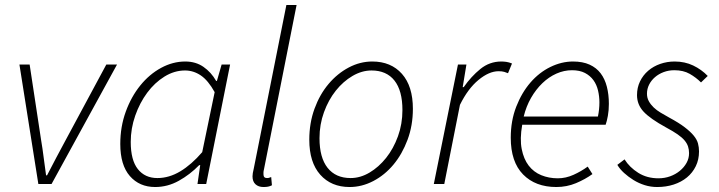

<svg xmlns="http://www.w3.org/2000/svg" viewBox="-20 -739 2889 771"><path d="M134 0 58 -480H99L145 -177Q151 -142 155.5 -105.5Q160 -69 165 -35H169Q187 -70 206 -106Q225 -142 244 -177L407 -480H450L187 0Z M603 12Q540 12 501.5 -32Q463 -76 463 -161Q463 -230 485 -290.5Q507 -351 543.5 -396Q580 -441 627 -466.5Q674 -492 724 -492Q766 -492 797 -470.5Q828 -449 848 -414H851L870 -480H904L808 0H773L784 -76H780Q743 -38 698 -13Q653 12 603 12ZM612 -24Q659 -24 704 -51Q749 -78 792 -128L842 -369Q816 -416 786.5 -436Q757 -456 723 -456Q680 -456 640.5 -431.5Q601 -407 571 -366.5Q541 -326 523 -274.5Q505 -223 505 -169Q505 -96 533.5 -60Q562 -24 612 -24Z M1038 12Q1018 12 1006 1Q994 -10 994 -31Q994 -42 999 -62L1130 -719H1171L1040 -59Q1038 -51 1038 -46.5Q1038 -42 1038 -39Q1038 -24 1052 -24Q1056 -24 1058.5 -24.5Q1061 -25 1069 -28L1072 5Q1064 9 1056.5 10.5Q1049 12 1038 12Z M1384 12Q1310 12 1266 -37.5Q1222 -87 1222 -178Q1222 -245 1243 -302.5Q1264 -360 1299.5 -402Q1335 -444 1380.5 -468Q1426 -492 1475 -492Q1550 -492 1594 -442.5Q1638 -393 1638 -302Q1638 -235 1616.5 -177.5Q1595 -120 1560 -78Q1525 -36 1479 -12Q1433 12 1384 12ZM1388 -24Q1427 -24 1464 -46Q1501 -68 1530.5 -105Q1560 -142 1578 -191.5Q1596 -241 1596 -297Q1596 -375 1564 -415.5Q1532 -456 1472 -456Q1433 -456 1395.5 -434Q1358 -412 1328.5 -375Q1299 -338 1281 -288.5Q1263 -239 1263 -184Q1263 -106 1295.5 -65Q1328 -24 1388 -24Z M1722 0 1819 -480H1853L1838 -389H1842Q1872 -432 1909 -462Q1946 -492 1993 -492Q2003 -492 2013.5 -490.5Q2024 -489 2036 -484L2020 -445Q2013 -448 2004.5 -450.5Q1996 -453 1982 -453Q1944 -453 1901.5 -418Q1859 -383 1827 -318L1764 0Z M2031 -186Q2031 -254 2053 -310.5Q2075 -367 2110 -407.5Q2145 -448 2190 -470Q2235 -492 2281 -492Q2320 -492 2347.5 -479.5Q2375 -467 2392 -444.5Q2409 -422 2417 -390.5Q2425 -359 2425 -322Q2425 -296 2421 -274Q2417 -252 2412 -238H2077Q2067 -181 2075 -140.5Q2083 -100 2103 -74Q2123 -48 2153.5 -35.5Q2184 -23 2220 -23Q2252 -23 2283 -37Q2314 -51 2340 -70L2359 -40Q2330 -19 2293 -3.5Q2256 12 2214 12Q2130 12 2080.5 -38.5Q2031 -89 2031 -186ZM2083 -271H2381Q2387 -299 2387 -328Q2387 -352 2381.5 -375.5Q2376 -399 2363 -417Q2350 -435 2329 -446Q2308 -457 2277 -457Q2245 -457 2214.5 -443.5Q2184 -430 2158 -405Q2132 -380 2112.5 -346Q2093 -312 2083 -271Z M2619 12Q2593 12 2569 4.5Q2545 -3 2524 -16Q2503 -29 2486 -44.5Q2469 -60 2459 -77L2488 -99Q2508 -67 2543 -45Q2578 -23 2624 -23Q2649 -23 2671 -31Q2693 -39 2710 -53Q2727 -67 2737 -85Q2747 -103 2747 -124Q2747 -138 2743 -150.5Q2739 -163 2729 -175Q2719 -187 2701 -199.5Q2683 -212 2655 -227Q2591 -262 2564.5 -290.5Q2538 -319 2538 -357Q2538 -387 2550 -412Q2562 -437 2583 -455Q2604 -473 2631.5 -482.5Q2659 -492 2689 -492Q2730 -492 2763.5 -476Q2797 -460 2822 -434L2795 -408Q2775 -428 2749.5 -442.5Q2724 -457 2688 -457Q2665 -457 2645 -449.5Q2625 -442 2610 -429Q2595 -416 2586.5 -399Q2578 -382 2578 -363Q2578 -346 2585.5 -332.5Q2593 -319 2605 -307.5Q2617 -296 2633 -286.5Q2649 -277 2667 -267Q2706 -246 2729.5 -228Q2753 -210 2766 -194Q2779 -178 2783 -162.5Q2787 -147 2787 -131Q2787 -98 2774 -71.5Q2761 -45 2738.5 -26.5Q2716 -8 2685.5 2Q2655 12 2619 12Z"/></svg>

Font: TypoPRO Source Sans Pro
Style: Italic
Weight: 300
Italic angle: -11°
Designer: Paul D. Hunt
Foundry: Adobe Systems Incorporated
Version: Version 1.075;PS 2.000;hotconv 1.0.86;makeotf.lib2.5.63406